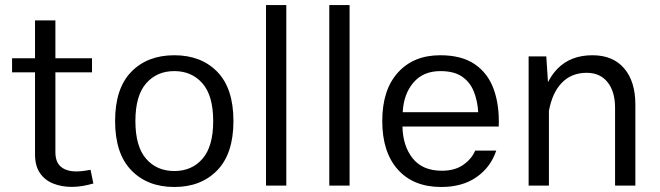

<svg xmlns="http://www.w3.org/2000/svg" viewBox="-20 -726 2580 751"><path d="M334.2 -61.8Q324 -59.6 308.5 -57.6Q292.9 -55.5 278.3 -55.5Q240 -55.5 218.3 -73.7Q196.7 -91.8 196.7 -130.6V-646.3H117V-122.3Q117 -77.1 136.3 -49Q155.6 -20.9 188.3 -8Q220.9 5 260.8 5Q282.7 5 304.3 1.2Q326 -2.7 345.2 -8.3ZM27.2 -443.2H339.9V-498.1H27.2Z M661.8 -447.9Q730.1 -447.9 772 -399.8Q813.9 -351.7 813.9 -252.6Q813.9 -153.2 772.1 -105.1Q730.4 -57 661.8 -57Q593.1 -57 551.4 -105.1Q509.6 -153.2 509.6 -252.6Q509.6 -351.7 551.5 -399.8Q593.4 -447.9 661.8 -447.9ZM661.8 -509.9Q556.5 -509.9 493.4 -445Q430.2 -380.1 430.2 -252.6Q430.2 -125.3 493.5 -60Q556.8 5.4 661.8 5.4Q766.7 5.4 829.9 -60Q893.1 -125.3 893.1 -252.6Q893.1 -380.1 830.1 -445Q767 -509.9 661.8 -509.9Z M1099.9 0V-706.1H1020.5V0Z M1347.4 0V-706.1H1268V0Z M1554.2 -231.2H1930.8Q1933.9 -314.5 1911.1 -377.2Q1888.4 -439.9 1836.9 -474.9Q1785.5 -509.9 1701.9 -509.9Q1597.6 -509.9 1536.4 -442.2Q1475.2 -374.5 1475.2 -252.6Q1475.2 -131.1 1536 -62.9Q1596.9 5.4 1705.8 5.4Q1788.7 5.4 1844 -33.3Q1899.4 -72 1921 -136.9H1838.6Q1825 -104.5 1792.2 -81.4Q1759.4 -58.2 1708 -58.2Q1633.2 -58.2 1594.5 -106.3Q1555.8 -154.5 1554.2 -231.2ZM1555.2 -287.1Q1558.9 -358.2 1597.1 -403Q1635.3 -447.9 1702.7 -447.9Q1755.3 -447.9 1786.6 -426.8Q1817.9 -405.6 1832.8 -369.3Q1847.8 -332.9 1850.5 -287.1Z M2127.1 0V-348.3L2116.8 -505.4H2047.7V0ZM2465.2 -317.1Q2465.2 -407.2 2421.4 -458.6Q2377.5 -509.9 2297.2 -509.9Q2213.1 -509.9 2161.6 -458.3Q2110.1 -406.6 2091.3 -304.5L2127 -291.9Q2140.1 -363.8 2177.9 -402.5Q2215.6 -441.2 2274.7 -441.2Q2327.4 -441.2 2356.6 -404.4Q2385.8 -367.7 2385.8 -304.1V0H2465.2Z"/></svg>

Font: Estedad VF
Style: Regular
Weight: 100
Designer: Amin Abedi
Version: Version 7.3